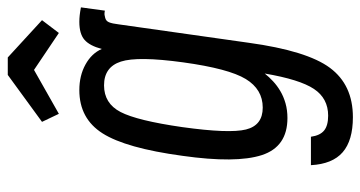

<svg xmlns="http://www.w3.org/2000/svg" viewBox="-246 -536 967 516"><g transform="rotate(-90 238.0 -278.5)"><path d="M475.7 -545Q463.7 -547.3 454.6 -548.3Q445.4 -549.3 437 -549.3Q404.4 -549.3 388.5 -535.4Q372.6 -521.6 363.9 -489Q352 -516.3 322.1 -532.8Q292.3 -549.3 253.3 -549.3Q176.7 -549.3 137.1 -486.8Q97.4 -424.3 76.7 -272.1Q56.3 -128 78.6 -59Q101 10 178.3 10Q199.7 10 217.9 4.8Q236.1 -0.4 250.7 -9.1Q265.3 -17.7 277 -28.6Q288.7 -39.4 297.9 -51Q281.9 43 256.5 81.2Q231.1 119.4 184.6 119.4Q158 119.4 144.7 108.5Q131.4 97.6 128 73.1H51.6Q54.7 131 86.3 158.4Q117.9 185.9 180.6 185.9Q267.3 185.9 313.1 124.3Q359 62.7 380.6 -94.4L430.1 -443.9Q432.1 -460.9 435.6 -469.4Q439 -477.9 448 -479.9Q451.6 -481 455.9 -481.6Q460.1 -482.1 466.9 -480.7ZM153.9 -272.7Q171.4 -394.1 194.5 -438.5Q217.6 -482.9 266.1 -482.9Q315.3 -482.9 330 -437.6Q344.7 -392.4 327.9 -270.1Q311 -147.9 283.2 -102.1Q255.4 -56.4 206.3 -56.4Q158.7 -56.4 147.5 -101.4Q136.3 -146.3 153.9 -272.7ZM294.1 -741.6 168 -649.6 189.6 -604.3 307.6 -671.1 406.9 -604.3 441.3 -649.6 341.1 -741.6Z"/></g></svg>

Font: Secuela ExtLt
Style: Italic
Weight: 200
Italic angle: -8°
Designer: Fernando Haro
Foundry: deFharo
Version: Version 1.704